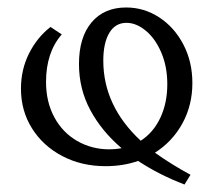

<svg xmlns="http://www.w3.org/2000/svg" viewBox="-20 -439 575 513"><path d="M394 -31Q439 1 489 28L473 54Q405 28 349 -9Q309 5 262 5Q198 5 146.5 -22Q95 -49 65.5 -96Q36 -143 36 -202Q36 -253 57.5 -296Q79 -339 115 -367L145 -347Q103 -299 103 -220Q103 -167 125 -126Q147 -85 186 -62.5Q225 -40 272 -40Q289 -40 305 -43Q252 -88 221.5 -144.5Q191 -201 191 -268Q191 -339 224.5 -379Q258 -419 317 -419Q365 -419 405.5 -392.5Q446 -366 470 -320Q494 -274 494 -217Q494 -158 467.5 -109.5Q441 -61 394 -31ZM356 -63Q390 -85 408.5 -124.5Q427 -164 427 -214Q427 -261 411 -298.5Q395 -336 369.5 -357Q344 -378 318 -378Q288 -378 272 -351Q256 -324 256 -277Q256 -156 356 -63Z"/></svg>

Font: Ysabeau Infant
Style: Regular
Weight: 400
Designer: Christian Thalmann (Catharsis Fonts)
Version: Version 0.003